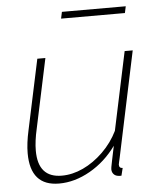

<svg xmlns="http://www.w3.org/2000/svg" viewBox="-52 -752 660 806"><g transform="rotate(-5 278.0 -348.5)"><path d="M165 10Q44 10 44 -128Q44 -149 47 -173Q50 -197 56 -224L119 -520H153L91 -228Q79 -176 79 -136Q79 -22 179 -22Q224 -22 269 -43Q314 -64 353.5 -102.5Q393 -141 417 -190L487 -520H521L427 -75Q425 -66 423 -57.5Q421 -49 421 -47Q421 -32 436 -32L428 0Q423 0 419 0Q415 0 412 -1Q401 -3 394.5 -11Q388 -19 388 -31Q388 -34 389 -40Q390 -46 394 -65.5Q398 -85 407 -128Q361 -64 296 -27Q231 10 165 10ZM233 -679 239 -707H508L502 -679Z"/></g></svg>

Font: Raleway Thin ExtraLight
Style: Italic
Weight: 250
Italic angle: -12°
Version: Version 4.026